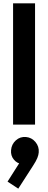

<svg xmlns="http://www.w3.org/2000/svg" viewBox="-20 -743 287 1145"><path d="M58 0V-723H189V0ZM89 382 25 340 105 214 147 206Q139 219 129 227Q119 235 108 234Q82 232 62.5 208.5Q43 185 46 152Q49 117 74.5 94Q100 71 135 74Q169 77 191.5 104Q214 131 211 166Q210 181 202.5 199.5Q195 218 176 247Z"/></svg>

Font: Outfit SemiBold
Style: Regular
Weight: 600
Designer: Rodrigo Fuenzalida
Foundry: fragTYPE
Version: Version 1.100;gftools[0.9.27]